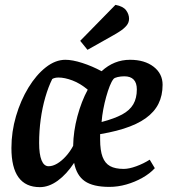

<svg xmlns="http://www.w3.org/2000/svg" viewBox="-20 -759 697 790"><path d="M144 11Q27 11 27 -150Q27 -217 46 -281.5Q65 -346 97 -398.5Q129 -451 168.5 -482Q208 -513 249 -513Q278 -513 318.5 -500Q359 -487 398 -466Q449 -513 515 -513Q575 -513 612 -484.5Q649 -456 649 -410Q649 -366 632 -332Q615 -298 579.5 -272.5Q544 -247 488.5 -229.5Q433 -212 358 -202L392 -234V-185Q392 -140 402 -113.5Q412 -87 433 -75.5Q454 -64 489 -64Q511 -64 541 -75Q571 -86 596 -102L617 -67Q597 -45 566 -27.5Q535 -10 500 0Q465 10 430 10Q363 10 329 -13.5Q295 -37 285 -89Q254 -42 217.5 -15.5Q181 11 144 11ZM180 -75Q197 -75 215.5 -86Q234 -97 251.5 -116.5Q269 -136 281 -159Q282 -219 298.5 -280.5Q315 -342 341 -390Q310 -416 278 -428Q246 -440 221 -440Q213 -440 206.5 -438.5Q200 -437 195 -434Q179 -402 166.5 -359Q154 -316 147.5 -268Q141 -220 141 -171Q141 -124 151 -99.5Q161 -75 180 -75ZM398 -257Q451 -271 482.5 -288Q514 -305 528.5 -330Q543 -355 543 -391Q543 -418 530 -431.5Q517 -445 492 -445Q477 -445 464 -442Q451 -439 447 -434Q439 -424 431.5 -405Q424 -386 417 -361Q410 -336 405 -309.5Q400 -283 398 -257ZM340 -554 310 -591 455 -739Q487 -733 499 -716.5Q511 -700 511 -682Q511 -666 500.5 -653.5Q490 -641 473 -630Q456 -619 436 -608Z"/></svg>

Font: Faustina SemiBold
Style: Italic
Weight: 600
Italic angle: -8°
Designer: Alfonso Garcia
Foundry: http://www.omnibus-type.com
Version: Version 1.200